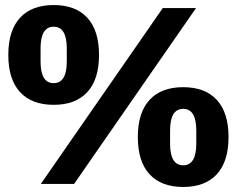

<svg xmlns="http://www.w3.org/2000/svg" viewBox="-20 -730 940 762"><path d="M626 -698H758L274 0H142ZM13 -512Q13 -609 59.5 -659.5Q106 -710 193 -710Q280 -710 326.5 -659.5Q373 -609 373 -512Q373 -415 326.5 -364.5Q280 -314 193 -314Q106 -314 59.5 -364.5Q13 -415 13 -512ZM245 -486V-538Q245 -624 193 -624Q141 -624 141 -538V-486Q141 -400 193 -400Q245 -400 245 -486ZM527 -186Q527 -283 573.5 -333.5Q620 -384 707 -384Q794 -384 840.5 -333.5Q887 -283 887 -186Q887 -89 840.5 -38.5Q794 12 707 12Q620 12 573.5 -38.5Q527 -89 527 -186ZM759 -160V-212Q759 -298 707 -298Q655 -298 655 -212V-160Q655 -74 707 -74Q759 -74 759 -160Z"/></svg>

Font: iA Writer Quattro V
Style: Regular
Weight: 400
Designer: Mike Abbink, Paul van der Laan, Pieter van Rosmalen, Oliver Reichenstein
Foundry: Information Architects Inc.
Version: Version 2.000